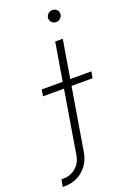

<svg xmlns="http://www.w3.org/2000/svg" viewBox="-279 -769 701 1034"><g transform="rotate(-20 71.0 -252.5)"><path d="M121.6 -545.9H165L63 65.9Q56.2 108.4 33.7 139.4Q11.2 170.4 -22.2 187.3Q-55.7 204.1 -95.2 204.1H-108.4L-100.1 163.1H-88.9Q-49.3 163.1 -18.3 137.7Q12.7 112.3 20 65.9ZM-41 -291 -34.7 -328.1H250L242.7 -291ZM163.1 -642.1Q147.9 -642.1 137.7 -652.8Q127.4 -663.6 128.9 -678.2Q129.4 -690.9 140.1 -700.7Q150.9 -710.4 164.1 -710.4Q180.2 -710.4 190.2 -700Q200.2 -689.5 198.7 -674.3Q197.8 -661.6 187.3 -651.9Q176.8 -642.1 163.1 -642.1Z"/></g></svg>

Font: Inter Tight ExtraLight
Style: Italic
Weight: 250
Italic angle: -9.39999°
Designer: Rasmus Andersson
Foundry: rsms
Version: Version 3.004